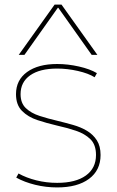

<svg xmlns="http://www.w3.org/2000/svg" viewBox="-20 -810 510 840"><path d="M230 10Q181 10 134 -1.5Q87 -13 51 -33L61 -51Q95 -32 139 -21Q183 -10 230 -10Q311 -10 355.5 -42Q400 -74 400 -132Q400 -177 375.5 -201Q351 -225 312 -238Q273 -251 228 -261Q185 -271 144 -284.5Q103 -298 76.5 -324.5Q50 -351 50 -398Q50 -460 98.5 -495Q147 -530 230 -530Q277 -530 325.5 -519Q374 -508 404 -490L394 -472Q367 -489 321 -499.5Q275 -510 230 -510Q154 -510 112 -480.5Q70 -451 70 -398Q70 -359 93 -337Q116 -315 153 -303Q190 -291 233 -281Q266 -273 299.5 -263.5Q333 -254 360 -238Q387 -222 403.5 -196.5Q420 -171 420 -132Q420 -65 369.5 -27.5Q319 10 230 10ZM62 -570 219 -790H249L406 -570H381L235 -776H233L87 -570Z"/></svg>

Font: M PLUS 2 Thin
Style: Regular
Weight: 100
Designer: Coji Morishita
Foundry: UNDERFOREST DESIGN
Version: Version 1.001